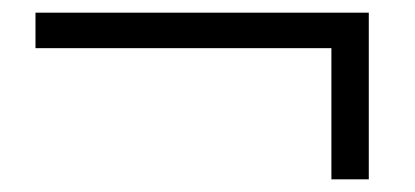

<svg xmlns="http://www.w3.org/2000/svg" viewBox="-20 -460 655 303"><path d="M36 -384V-440H562V-177H503V-384Z"/></svg>

Font: Early Summer Mincho Heavy
Style: Regular
Weight: 900
Designer: GuiWonder
Version: Version 1.002